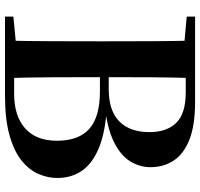

<svg xmlns="http://www.w3.org/2000/svg" viewBox="-36 -744 781 748"><g transform="rotate(90 354.0 -370.5)"><path d="M45.1 0V-32.6L198.2 -47.3H212.6V0ZM138.6 0Q140.6 -87.4 141 -176.6Q141.4 -265.8 141.4 -355.9V-397.6Q141.4 -483.5 141 -569.2Q140.6 -654.9 138.6 -740.5H284.8Q282.1 -656.3 281.6 -570.3Q281.1 -484.2 281.1 -394.5V-373.6Q281.1 -271.4 281.6 -179.8Q282.1 -88.1 284.8 0ZM212.6 0V-35.6H347.1Q432.2 -35.6 480.5 -78.4Q528.8 -121.1 528.8 -202.3Q528.8 -287.4 482.2 -328.6Q435.6 -369.8 336.7 -369.8H212.6V-404.1H327.9Q411.9 -404.1 453.6 -445.4Q495.2 -486.7 495.2 -562.7Q495.2 -630.1 459.2 -667.1Q423.1 -704.1 340.1 -704.1H212.6V-740.5H377.6Q469 -740.5 524.9 -718.3Q580.8 -696.1 606.3 -656.8Q631.8 -617.6 631.8 -566.3Q631.8 -524.8 608.9 -487.5Q586 -450.2 532.6 -423.9Q479.1 -397.5 386.3 -387.6L389.4 -397.3Q491.3 -392.1 553.8 -367Q616.3 -341.9 645.1 -300.5Q673.9 -259.1 673.9 -204.5Q673.9 -166.9 658.4 -130.7Q642.9 -94.5 606.5 -64.9Q570.1 -35.4 507.9 -17.7Q445.8 0 352.9 0ZM45.1 -707.9V-740.5H212.6V-694.2H198.2Z"/></g></svg>

Font: Noto Serif SC
Style: Regular
Weight: 200
Designer: Ryoko NISHIZUKA 西塚涼子 (kana & ideographs); Frank Grießhammer (Latin, Greek & Cyrillic); Wenlong ZHANG 张文龙 (bopomofo); San
Foundry: Adobe
Version: Version 2.001;hotconv 1.1.0;makeotfexe 2.6.0